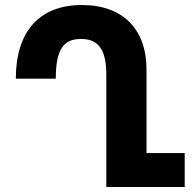

<svg xmlns="http://www.w3.org/2000/svg" viewBox="-20 -744 775 764"><path d="M715 -135H563V-467C563 -627 470 -724 306 -724C134 -724 43 -616 43 -431H202C202 -549 234 -589 302 -589C367 -589 403 -553 403 -447V0H715Z"/></svg>

Font: Noto Sans Armenian SemiCondensed Extra
Style: Regular
Weight: 800
Width: 4
Designer: Monotype Design Team
Foundry: Monotype Imaging Inc.
Version: Version 1.901